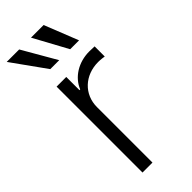

<svg xmlns="http://www.w3.org/2000/svg" viewBox="-252 -822 862 862"><g transform="rotate(-45 178.5 -391.0)"><path d="M119 -621.1H175.8L82.7 -782.3H3.6ZM245.4 -621.1H301.8L237.9 -782.3H157.7ZM83.5 0H146.7V-352.3C146.7 -433.2 208.8 -491.8 294 -491.8C311.1 -491.8 326.3 -489 332 -488.3V-552.6C323.9 -552.9 309.3 -553.6 298.7 -553.6C230.1 -553.6 171.5 -516.7 149.5 -461.6H144.9V-545.5H83.5Z"/></g></svg>

Font: TID UI Light
Style: Regular
Weight: 300
Designer: The TID Project Authors
Foundry: Bakken & Bæck
Version: Version 1.001;hotconv 1.0.109;makeotfexe 2.5.65596